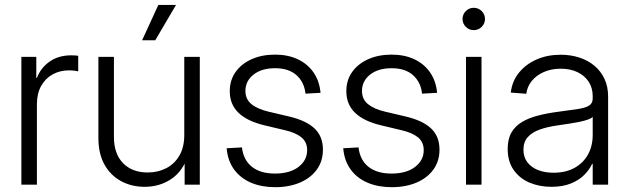

<svg xmlns="http://www.w3.org/2000/svg" viewBox="-20 -755 2574 785"><path d="M67.4 0V-522.5H128.4V-436.5H130.9Q147 -478.5 183.6 -503.7Q220.2 -528.8 271 -528.8Q279.8 -528.8 287.1 -528.3Q294.4 -527.8 299.8 -526.9V-463.4Q295.9 -464.4 285.6 -465.8Q275.4 -467.3 261.7 -467.3Q225.1 -467.3 195.3 -450.9Q165.5 -434.6 148.2 -403.6Q130.9 -372.6 130.9 -328.6V0Z M571.3 8.8Q518.1 8.8 475.1 -14.4Q432.1 -37.6 407.2 -82Q382.3 -126.5 382.3 -190.9V-522.5H445.8V-194.8Q445.8 -126 483.2 -87.9Q520.5 -49.8 583.5 -49.8Q626 -49.8 659.9 -67.4Q693.8 -85 713.6 -119.1Q733.4 -153.3 733.4 -203.1V-522.5H796.9V0H734.9V-123.5H751Q728 -55.2 680.4 -23.2Q632.8 8.8 571.3 8.8ZM561 -590.3 627.4 -734.9H699.7L614.7 -590.3Z M1105 10.3Q1049.8 10.3 1006.8 -7.8Q963.9 -25.9 937.5 -61.5Q911.1 -97.2 906.7 -148.9L969.2 -152.3Q975.1 -101.1 1009.8 -73.2Q1044.4 -45.4 1104 -45.4Q1165 -45.4 1200.4 -72.5Q1235.8 -99.6 1235.8 -141.1Q1235.8 -174.3 1212.4 -193.4Q1189 -212.4 1147 -222.2L1061 -242.7Q991.2 -259.3 955.3 -293.7Q919.4 -328.1 919.4 -382.3Q919.4 -426.8 942.9 -460.2Q966.3 -493.7 1008.3 -512.7Q1050.3 -531.7 1104.5 -531.7Q1157.2 -531.7 1197.5 -512.7Q1237.8 -493.7 1262 -458.7Q1286.1 -423.8 1290.5 -375.5L1229 -372.1Q1224.1 -418.9 1192.4 -447.5Q1160.6 -476.1 1104.5 -476.1Q1049.8 -476.1 1016.6 -450Q983.4 -423.8 983.4 -383.3Q983.4 -349.6 1007.6 -329.6Q1031.7 -309.6 1076.7 -298.8L1161.6 -278.8Q1231.9 -262.2 1266.1 -229.7Q1300.3 -197.3 1300.3 -143.1Q1300.3 -96.2 1275.4 -61.8Q1250.5 -27.3 1206.3 -8.5Q1162.1 10.3 1105 10.3Z M1581.5 10.3Q1526.4 10.3 1483.4 -7.8Q1440.4 -25.9 1414.1 -61.5Q1387.7 -97.2 1383.3 -148.9L1445.8 -152.3Q1451.7 -101.1 1486.3 -73.2Q1521 -45.4 1580.6 -45.4Q1641.6 -45.4 1677 -72.5Q1712.4 -99.6 1712.4 -141.1Q1712.4 -174.3 1689 -193.4Q1665.5 -212.4 1623.5 -222.2L1537.6 -242.7Q1467.8 -259.3 1431.9 -293.7Q1396 -328.1 1396 -382.3Q1396 -426.8 1419.4 -460.2Q1442.9 -493.7 1484.9 -512.7Q1526.9 -531.7 1581.1 -531.7Q1633.8 -531.7 1674.1 -512.7Q1714.4 -493.7 1738.5 -458.7Q1762.7 -423.8 1767.1 -375.5L1705.6 -372.1Q1700.7 -418.9 1668.9 -447.5Q1637.2 -476.1 1581.1 -476.1Q1526.4 -476.1 1493.2 -450Q1460 -423.8 1460 -383.3Q1460 -349.6 1484.1 -329.6Q1508.3 -309.6 1553.2 -298.8L1638.2 -278.8Q1708.5 -262.2 1742.7 -229.7Q1776.9 -197.3 1776.9 -143.1Q1776.9 -96.2 1752 -61.8Q1727.1 -27.3 1682.9 -8.5Q1638.7 10.3 1581.5 10.3Z M1885.3 0V-522.5H1948.7V0ZM1917 -631.8Q1897.9 -631.8 1884.5 -645.3Q1871.1 -658.7 1871.1 -677.2Q1871.1 -696.3 1884.5 -709.7Q1897.9 -723.1 1917 -723.1Q1936 -723.1 1949.5 -709.7Q1962.9 -696.3 1962.9 -677.2Q1962.9 -658.7 1949.5 -645.3Q1936 -631.8 1917 -631.8Z M2234.4 8.8Q2185.1 8.8 2144.5 -8.5Q2104 -25.9 2079.8 -60.5Q2055.7 -95.2 2055.7 -146Q2055.7 -186.5 2071 -213.1Q2086.4 -239.7 2114.3 -256.3Q2142.1 -272.9 2180.4 -282.7Q2218.8 -292.5 2264.2 -298.3Q2312 -304.7 2342.8 -309.3Q2373.5 -314 2388.4 -323.2Q2403.3 -332.5 2403.3 -352.5V-361.8Q2403.3 -395 2387.2 -420.2Q2371.1 -445.3 2341.8 -459.7Q2312.5 -474.1 2272.9 -474.1Q2233.9 -474.1 2203.1 -460.4Q2172.4 -446.8 2153.8 -423.6Q2135.3 -400.4 2131.8 -371.6L2068.4 -376.5Q2073.7 -422.9 2101.6 -457.5Q2129.4 -492.2 2173.6 -511.7Q2217.8 -531.2 2272.5 -531.2Q2313 -531.2 2348.4 -519.8Q2383.8 -508.3 2410.2 -486.3Q2436.5 -464.4 2451.4 -432.6Q2466.3 -400.9 2466.3 -360.4V0H2403.3V-85H2400.9Q2389.6 -60.5 2367.9 -39.1Q2346.2 -17.6 2313 -4.4Q2279.8 8.8 2234.4 8.8ZM2242.7 -48.8Q2293.5 -48.8 2329.3 -68.8Q2365.2 -88.9 2384.3 -123.8Q2403.3 -158.7 2403.3 -203.1V-276.9Q2396.5 -270.5 2382.3 -265.6Q2368.2 -260.7 2349.1 -256.8Q2330.1 -252.9 2307.9 -249.5Q2285.6 -246.1 2262.2 -242.7Q2218.8 -236.8 2186.8 -225.3Q2154.8 -213.9 2137.5 -194.1Q2120.1 -174.3 2120.1 -143.1Q2120.1 -112.8 2136 -91.8Q2151.9 -70.8 2179.4 -59.8Q2207 -48.8 2242.7 -48.8Z"/></svg>

Font: Inter 28pt Light
Style: Regular
Weight: 300
Designer: Rasmus Andersson
Foundry: rsms
Version: Version 4.001;git-66647c0bb